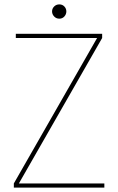

<svg xmlns="http://www.w3.org/2000/svg" viewBox="-20 -854 538 874"><path d="M43 0V-19L422 -681H52V-700H445V-681L66 -19H455V0ZM250 -769Q236 -769 226.5 -779Q217 -789 217 -802Q217 -815 226.5 -824.5Q236 -834 250 -834Q264 -834 273 -824.5Q282 -815 282 -802Q282 -789 273 -779Q264 -769 250 -769Z"/></svg>

Font: DM Sans 20pt Thin
Style: Regular
Weight: 250
Version: Version 4.004;gftools[0.9.30]